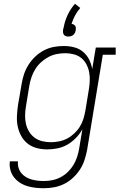

<svg xmlns="http://www.w3.org/2000/svg" viewBox="-20 -781 640 1014"><path d="M212 213Q189 213 166.5 210.5Q144 208 123 201.5Q102 195 84 183Q66 171 53 154Q40 137 34.5 115Q29 93 32 71H75Q73 88 77.5 104Q82 120 92 132.5Q102 145 116 153.5Q130 162 145.5 166.5Q161 171 178 173Q195 175 212 175Q234 175 256.5 170.5Q279 166 300 155Q321 144 338.5 127Q356 110 368 90Q380 70 387 48.5Q394 27 398 4L415 -98Q401 -73 380.5 -52Q360 -31 335.5 -17Q311 -3 283.5 2.5Q256 8 229 8Q229 8 229 8Q229 8 229 8Q201 8 174 1Q147 -6 126 -22.5Q105 -39 92 -63Q79 -87 73.5 -113.5Q68 -140 69.5 -168.5Q71 -197 75 -226L94 -336Q98 -362 106.5 -388Q115 -414 130 -438Q145 -462 166 -482Q187 -502 212 -515Q237 -528 263.5 -533Q290 -538 317 -538Q346 -538 372.5 -531Q399 -524 419 -507Q439 -490 451 -466Q463 -442 467 -416L486 -530H591V-492H523L440 11Q435 37 426.5 63.5Q418 90 402.5 114Q387 138 365.5 158Q344 178 318.5 190.5Q293 203 266 208Q239 213 212 213ZM249 -30Q270 -30 292.5 -34.5Q315 -39 335 -49.5Q355 -60 372.5 -76.5Q390 -93 402 -112.5Q414 -132 420.5 -153.5Q427 -175 431 -197L449 -307Q453 -330 454 -353.5Q455 -377 451 -399Q447 -421 436.5 -441Q426 -461 409.5 -474.5Q393 -488 370.5 -494Q348 -500 325 -500Q302 -500 279.5 -495.5Q257 -491 236 -480Q215 -469 197 -452.5Q179 -436 166.5 -416Q154 -396 146.5 -374Q139 -352 135 -329L117 -219Q113 -196 112.5 -172.5Q112 -149 117 -127Q122 -105 133.5 -86Q145 -67 162.5 -54Q180 -41 202.5 -35.5Q225 -30 249 -30ZM341 -588Q334 -588 328 -590Q322 -592 318 -597Q314 -602 313 -608.5Q312 -615 313 -622V-624L316 -635Q322 -669 337 -701.5Q352 -734 376 -761L404 -739Q388 -721 376.5 -699.5Q365 -678 358 -655Q364 -654 369 -651.5Q374 -649 377 -644.5Q380 -640 380.5 -634Q381 -628 380 -622Q379 -615 376 -608.5Q373 -602 367.5 -597Q362 -592 355 -590Q348 -588 341 -588Z"/></svg>

Font: Iosevka Slab XLtExObl
Style: Regular
Weight: 200
Width: 7
Italic angle: -9°
Monospace: yes
Designer: Belleve Invis
Foundry: Belleve Invis
Version: Version 11.1.1; ttfautohint (v1.8.3)